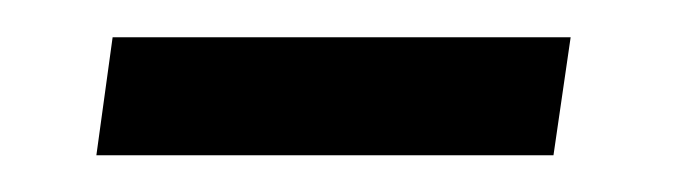

<svg xmlns="http://www.w3.org/2000/svg" viewBox="-20 -402 369 104"><path d="M279.8 -317.9H32.2L41 -381.8H289.1Z"/></svg>

Font: Cooper Hewitt
Style: Book Italic
Weight: 706
Designer: Village Type and Design LLC
Foundry: Cooper Hewitt Smithsonian Design Museum
Version: 1.000